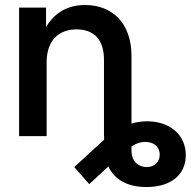

<svg xmlns="http://www.w3.org/2000/svg" viewBox="-20 -546 765 770"><path d="M167 -294.9C167 -388.2 219.2 -428.2 287.1 -428.2C356.9 -428.2 397 -386.7 397 -306.6V0H397.5V14.2L277.8 124L337.9 192.4L414.6 121.6C437.5 170.4 485.8 204.1 567.4 204.1C666 204.1 725.1 154.3 725.1 76.2C725.1 -4.9 661.6 -59.6 569.3 -59.6C548.8 -59.6 527.8 -56.6 507.3 -50.3V-321.3C507.3 -455.6 428.2 -525.9 321.3 -525.9C252.4 -525.9 199.7 -496.1 164.6 -437.5V-515.6H56.6V0H167ZM507.3 58.6V41C529.3 27.3 549.8 21 572.8 23.9C603 27.3 620.6 46.9 620.6 74.2C620.6 103 599.1 124 568.4 124C535.6 124 507.3 101.6 507.3 58.6Z"/></svg>

Font: Raveo Display Display Medium
Style: Regular
Weight: 500
Designer: Jakub Foglar, Rasmus Andersson (Inter)
Foundry: Jakubfoglar.com
Version: Version 1.100;Glyphs 3.2.3 (3260)